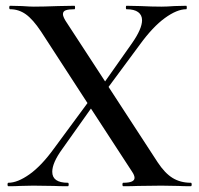

<svg xmlns="http://www.w3.org/2000/svg" viewBox="-20 -645 688 665"><path d="M641 0Q613 0 598 -1L539 -2L458 -1Q440 0 407 0Q404 0 404 -6Q404 -12 407 -12Q446 -12 446 -29Q446 -38 437 -51L295 -269L195 -128Q161 -81 161 -50Q161 -12 215 -12Q218 -12 218 -6Q218 0 215 0Q183 0 167 -1L95 -2L49 -1Q36 0 9 0Q6 0 6 -6Q6 -12 9 -12Q41 -12 82.5 -41.5Q124 -71 168 -132L283 -288L122 -536Q94 -578 69.5 -595.5Q45 -613 15 -613Q12 -613 12 -619Q12 -625 15 -625L56 -624Q84 -622 97 -622Q130 -622 182 -624L238 -625Q240 -625 240 -619Q240 -613 238 -613Q218 -613 208 -609.5Q198 -606 198 -596Q198 -588 207 -573L344 -363L437 -495Q472 -545 472 -575Q472 -593 458.5 -603Q445 -613 418 -613Q416 -613 416 -619Q416 -625 418 -625L466 -624Q506 -622 539 -622Q558 -622 584 -624L625 -625Q627 -625 627 -619Q627 -613 625 -613Q593 -613 551 -582.5Q509 -552 464 -490L356 -344L526 -83Q551 -45 578 -28.5Q605 -12 641 -12Q644 -12 644 -6Q644 0 641 0Z"/></svg>

Font: Cormorant Garamond SemiBold
Style: Regular
Weight: 600
Designer: Christian Thalmann (Catharsis Fonts)
Version: Version 3.000